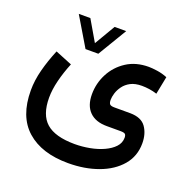

<svg xmlns="http://www.w3.org/2000/svg" viewBox="-133 -636 986 1005"><g transform="rotate(20 360.5 -133.5)"><path d="M233.4 -348.6 137.2 -509.8H201.7L269 -394.5L336.9 -509.8H401.4L304.7 -348.6ZM189 -247.1Q167 -193.4 154.1 -141.4Q141.1 -89.4 141.1 -44.9Q141.1 50.8 190.7 94.2Q240.2 137.7 348.6 138.2Q391.1 138.2 432.9 130.4Q474.6 122.6 508.8 106.9Q543 91.3 563.7 69.1Q584.5 46.9 584.5 17.6Q584.5 3.4 578.4 -2.2Q572.3 -7.8 552.2 -7.8H475.6Q413.1 -7.8 379.4 -41.5Q345.7 -75.2 345.7 -138.2Q345.7 -199.2 373.8 -253.2Q401.9 -307.1 453.6 -340.8Q505.4 -374.5 577.1 -374.5Q595.2 -374.5 624.5 -370.4Q653.8 -366.2 681.2 -355L661.6 -255.9Q640.6 -262.7 618.7 -265.9Q596.7 -269 577.1 -269Q539.6 -269 514.6 -255.9Q489.7 -242.7 475.1 -222.4Q460.4 -202.1 454.1 -181.2Q447.8 -160.2 447.8 -144.5Q447.8 -127.4 453.9 -120.4Q460 -113.3 480.5 -113.3H568.4Q629.9 -112.8 655.8 -76.4Q681.6 -40 681.6 13.7Q681.6 85.4 637.7 137Q593.8 188.5 518.8 216.1Q443.8 243.7 351.1 243.7Q203.6 243.7 120.8 170.4Q38.1 97.2 38.1 -48.3Q38.1 -103.5 53.5 -162.6Q68.8 -221.7 95.2 -285.2Z"/></g></svg>

Font: Vazir Medium WOL-UI
Style: Medium-WOL-UI
Weight: 500
Designer: Saber Rastikerdar
Foundry: Saber Rastikerdar
Version: Version 30.1.0